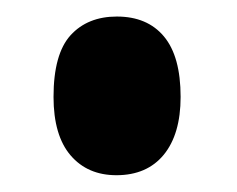

<svg xmlns="http://www.w3.org/2000/svg" viewBox="-20 -204 285 231"><path d="M44.4 -87.4C44.4 -56.5 51.3 -33 64.9 -17.1C78.6 -1.1 97 6.8 120.1 6.8C144.5 6.8 163.5 -1.4 177 -17.8C190.5 -34.3 197.3 -57.5 197.3 -87.4C197.3 -120 190.6 -144.2 177.2 -160.2C163.9 -176.1 145 -184.1 120.6 -184.1C97.2 -184.1 78.6 -176.6 64.9 -161.6C51.3 -146.6 44.4 -121.9 44.4 -87.4Z"/></svg>

Font: Fjalla One
Style: Regular
Weight: 400
Designer: Irina Smirnova
Foundry: Irina Smirnova
Version: Version 1.001